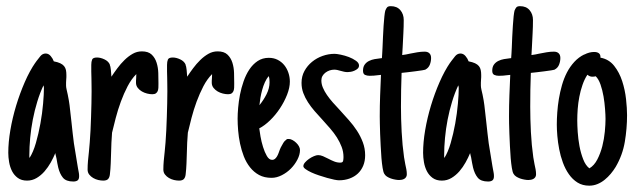

<svg xmlns="http://www.w3.org/2000/svg" viewBox="-20 -566 2023 610"><path d="M231.4 -6.3Q231.4 3.4 226.6 7.1Q221.7 10.7 212.9 10.7Q189.9 10.7 179.9 -1.5Q169.9 -13.7 165 -33.7Q163.6 -40.5 162.1 -47.6Q160.6 -54.7 159.7 -61.5Q158.7 -67.9 157.7 -70.3Q156.7 -72.8 155.8 -79.6Q149.9 -65.4 141.4 -50Q132.8 -34.7 121.6 -21.7Q110.4 -8.8 96.4 -0.5Q82.5 7.8 65.9 7.8Q48.3 7.8 36.6 -0.7Q24.9 -9.3 18.3 -22.2Q11.7 -35.2 9 -50.8Q6.3 -66.4 6.3 -80.6Q6.3 -113.8 12.9 -152.6Q19.5 -191.4 31.2 -230.2Q43 -269 58.6 -304.9Q74.2 -340.8 92.8 -367.7V-367.2L95.7 -371.6Q101.1 -378.9 108.2 -387.5Q115.2 -396 125 -396Q134.3 -396 141.1 -387.9Q147.9 -379.9 150.9 -371.1Q163.6 -368.7 171.4 -365Q179.2 -361.3 183.6 -356Q188 -350.6 189.5 -343.5Q190.9 -336.4 190.9 -328.1Q190.9 -324.7 190.9 -320.8Q190.9 -316.9 190.4 -313Q189.9 -309.1 189.9 -303.7Q189.9 -298.3 189.9 -293.9Q189.9 -289.1 191.7 -281.2Q193.4 -273.4 195.3 -265.1L198.7 -247.1Q201.2 -232.9 202.9 -214.8Q204.6 -196.8 207 -178.7Q209 -160.2 210.9 -142.8Q212.9 -125.5 214.8 -110.8L226.6 -38.6L228 -30.3Q229 -23.9 230.2 -18.6Q231.4 -13.2 231.4 -6.3ZM119.6 -287.1Q119.6 -288.1 119.1 -290.3Q118.7 -292.5 118.2 -294.9Q106.9 -271 98.4 -242.9Q89.8 -214.8 84.2 -185.8Q78.6 -156.7 75.9 -127.7Q73.2 -98.6 73.2 -72.8Q73.2 -70.3 73.2 -68.4Q73.2 -66.4 73.7 -64.5V-64Q85.4 -82 94 -111.6Q102.5 -141.1 108.4 -173.6Q114.3 -206.1 116.9 -236.6Q119.6 -267.1 119.6 -287.1Z M308.1 7.8Q300.8 7.8 292.2 5.9Q283.7 3.9 276.1 -0.5Q268.6 -4.9 263.4 -11.5Q258.3 -18.1 258.3 -27.3Q258.3 -41 259.5 -54.4Q260.7 -67.9 262.2 -81.1V-80.6L265.1 -113.3Q266.6 -130.9 267.6 -151.9Q268.6 -172.9 269.3 -194.6Q270 -216.3 270.5 -237.3Q271 -258.3 271 -275.9Q271 -286.1 270.8 -296.6Q270.5 -307.1 270.5 -317.9Q270 -327.1 270 -338.6Q270 -350.1 270 -359.9Q270 -370.1 272.7 -376.7Q275.4 -383.3 288.1 -383.3Q299.3 -383.3 311.8 -377.4Q324.2 -371.6 329.1 -360.8H328.6Q331.1 -355.5 332.3 -343.5Q333.5 -331.5 334 -322.3Q342.3 -335 352.8 -349.1Q363.3 -363.3 375.5 -375.2Q387.7 -387.2 401.4 -395Q415 -402.8 430.7 -402.8Q451.2 -402.8 461.9 -392.6Q472.7 -382.3 477.5 -366.9Q482.4 -351.6 482.9 -334.2Q483.4 -316.9 483.4 -302.7V-298.8Q483.4 -293 483.2 -287.4Q482.9 -281.7 481.2 -277.1Q479.5 -272.5 475.3 -269.5Q471.2 -266.6 463.9 -266.6Q456.1 -266.6 447.3 -268.8Q438.5 -271 430.9 -275.4Q423.3 -279.8 418 -286.4Q412.6 -293 412.1 -301.8Q412.1 -305.7 412.1 -309.6Q412.1 -313.5 412.6 -317.4Q412.6 -319.8 412.8 -323.5Q413.1 -327.1 413.1 -330.6Q397.5 -314.9 385.5 -292Q373.5 -269 364 -243.2Q354.5 -217.3 347.7 -191.2Q340.8 -165 335.9 -144V-142.6Q334.5 -127.4 334 -112.8Q333.5 -98.1 333 -82.5Q332.5 -64.9 331.8 -46.9Q331.1 -28.8 329.1 -11.7Q328.1 -2.4 323.5 2.7Q318.8 7.8 308.1 7.8Z M548.8 7.8Q541.5 7.8 533 5.9Q524.4 3.9 516.8 -0.5Q509.3 -4.9 504.2 -11.5Q499 -18.1 499 -27.3Q499 -41 500.2 -54.4Q501.5 -67.9 502.9 -81.1V-80.6L505.9 -113.3Q507.3 -130.9 508.3 -151.9Q509.3 -172.9 510 -194.6Q510.7 -216.3 511.2 -237.3Q511.7 -258.3 511.7 -275.9Q511.7 -286.1 511.5 -296.6Q511.2 -307.1 511.2 -317.9Q510.7 -327.1 510.7 -338.6Q510.7 -350.1 510.7 -359.9Q510.7 -370.1 513.4 -376.7Q516.1 -383.3 528.8 -383.3Q540 -383.3 552.5 -377.4Q564.9 -371.6 569.8 -360.8H569.3Q571.8 -355.5 573 -343.5Q574.2 -331.5 574.7 -322.3Q583 -335 593.5 -349.1Q604 -363.3 616.2 -375.2Q628.4 -387.2 642.1 -395Q655.8 -402.8 671.4 -402.8Q691.9 -402.8 702.6 -392.6Q713.4 -382.3 718.3 -366.9Q723.1 -351.6 723.6 -334.2Q724.1 -316.9 724.1 -302.7V-298.8Q724.1 -293 723.9 -287.4Q723.6 -281.7 721.9 -277.1Q720.2 -272.5 716.1 -269.5Q711.9 -266.6 704.6 -266.6Q696.8 -266.6 688 -268.8Q679.2 -271 671.6 -275.4Q664.1 -279.8 658.7 -286.4Q653.3 -293 652.8 -301.8Q652.8 -305.7 652.8 -309.6Q652.8 -313.5 653.3 -317.4Q653.3 -319.8 653.6 -323.5Q653.8 -327.1 653.8 -330.6Q638.2 -314.9 626.2 -292Q614.3 -269 604.7 -243.2Q595.2 -217.3 588.4 -191.2Q581.5 -165 576.7 -144V-142.6Q575.2 -127.4 574.7 -112.8Q574.2 -98.1 573.7 -82.5Q573.2 -64.9 572.5 -46.9Q571.8 -28.8 569.8 -11.7Q568.8 -2.4 564.2 2.7Q559.6 7.8 548.8 7.8Z M933.1 -89.4Q933.1 -74.7 925 -59.1Q917 -43.5 904.3 -30.5Q891.6 -17.6 875.2 -9.3Q858.9 -1 842.8 -1Q819.8 -1 803.2 -10Q786.6 -19 774.4 -34.4Q762.2 -49.8 754.6 -69.3Q747.1 -88.9 742.7 -109.6Q738.3 -130.4 736.6 -151.1Q734.9 -171.9 734.9 -189Q734.9 -203.6 736.6 -223.6Q738.3 -243.7 742.4 -265.1Q746.6 -286.6 753.9 -307.6Q761.2 -328.6 772.2 -345.2Q783.2 -361.8 798.6 -372.1Q814 -382.3 834 -382.3Q849.6 -382.3 862.1 -376Q874.5 -369.6 883.1 -359.1Q891.6 -348.6 896.2 -335Q900.9 -321.3 900.9 -306.6Q900.9 -287.6 892.1 -265.1Q883.3 -242.7 869.4 -221.7Q855.5 -200.7 838.1 -183.8Q820.8 -167 803.7 -158.2Q804.7 -149.4 807.6 -132.6Q810.5 -115.7 815.7 -99.1Q820.8 -82.5 827.9 -70.3Q835 -58.1 844.7 -58.1Q849.6 -58.1 853.3 -61Q856.9 -64 859.9 -68.8Q862.8 -73.7 865 -79.6Q867.2 -85.4 869.1 -90.8L872.1 -97.7Q873 -99.1 873.3 -99.6Q873.5 -100.1 874 -101.1Q877.4 -107.4 880.6 -112.8Q883.8 -118.2 889.6 -122.1H889.2Q891.1 -124 893.3 -124.3Q895.5 -124.5 897.5 -124.5Q902.8 -124.5 909.2 -121.1Q915.5 -117.7 920.9 -112.5Q926.3 -107.4 929.7 -101.3Q933.1 -95.2 933.1 -89.4ZM836.4 -304.7Q836.4 -309.6 835.9 -314.9Q835.4 -320.3 833.5 -324.2Q826.7 -315.9 821.5 -304.4Q816.4 -293 813 -280.5Q809.6 -268.1 807.4 -255.4Q805.2 -242.7 804.2 -231.9Q816.9 -247.1 826.7 -266.4Q836.4 -285.6 836.4 -304.7Z M1120.6 -357.9Q1120.6 -352.1 1116.5 -348.1Q1112.3 -344.2 1106.4 -341.6Q1100.6 -338.9 1094.5 -337.9Q1088.4 -336.9 1084.5 -336.9Q1078.6 -336.9 1073.2 -338.1Q1067.9 -339.4 1062.5 -340.8Q1057.1 -342.3 1052.2 -343.5Q1047.4 -344.7 1042 -344.7Q1034.7 -344.7 1027.3 -342.3Q1020 -339.8 1014.2 -335.4Q1008.3 -331.1 1004.6 -324.7Q1001 -318.4 1001 -310.5Q1001 -298.8 1005.9 -287.4Q1010.7 -275.9 1018.8 -264.2Q1026.9 -252.4 1037.4 -240.5Q1047.9 -228.5 1059.6 -216.3Q1073.7 -200.7 1088.1 -184.6Q1102.5 -168.5 1114 -150.9Q1125.5 -133.3 1132.8 -113.8Q1140.1 -94.2 1140.1 -72.8Q1140.1 -54.2 1134 -39.6Q1127.9 -24.9 1116.9 -14.6Q1106 -4.4 1090.6 1.2Q1075.2 6.8 1057.1 6.8Q1052.2 6.8 1042.2 4.9Q1032.2 2.9 1019.5 -0.7Q1006.8 -4.4 993.4 -8.8Q980 -13.2 969 -18.3Q958 -23.4 950.9 -28.6Q943.8 -33.7 943.8 -38.1Q943.8 -43.9 949.2 -50Q954.6 -56.2 961.9 -61.3Q969.2 -66.4 977.3 -69.8Q985.4 -73.2 990.7 -73.2Q998 -73.2 1006.1 -69.8Q1014.2 -66.4 1022.5 -62Q1031.7 -57.1 1041.3 -53.2Q1050.8 -49.3 1061 -49.3Q1068.8 -49.3 1070.1 -54.7Q1071.3 -60.1 1071.3 -66.9Q1071.3 -84 1065.4 -99.4Q1059.6 -114.7 1050.3 -129.4Q1041 -144 1028.8 -158Q1016.6 -171.9 1004.4 -185.5Q991.7 -199.2 979.7 -212.9Q967.8 -226.6 958.5 -241Q949.2 -255.4 943.6 -270.5Q938 -285.6 938 -302.7Q938 -323.7 947.3 -340.6Q956.5 -357.4 971.4 -369.6Q986.3 -381.8 1005.1 -388.4Q1023.9 -395 1043 -395Q1049.3 -395 1062.5 -392.3Q1075.7 -389.6 1088.4 -384.8Q1101.1 -379.9 1110.8 -373Q1120.6 -366.2 1120.6 -357.9Z M1272.5 -12.2Q1272.5 -6.8 1270 -3.2Q1267.6 0.5 1263.9 2.4Q1260.3 4.4 1256.1 5.1Q1252 5.9 1248 5.9Q1242.7 5.9 1235.6 4.6Q1228.5 3.4 1221.7 1Q1214.8 -1.5 1209.2 -5.1Q1203.6 -8.8 1200.7 -14.2Q1197.8 -19 1195.6 -32.5Q1193.4 -45.9 1191.9 -63.7Q1190.4 -81.5 1189.5 -101.8Q1188.5 -122.1 1187.7 -140.6Q1187 -159.2 1186.8 -174.1Q1186.5 -189 1186.5 -196.3Q1186.5 -230.5 1187.7 -262.5Q1189 -294.4 1190.4 -328.1Q1188 -328.1 1185.5 -327.6Q1183.1 -327.1 1180.7 -327.1Q1174.3 -326.2 1167.7 -325.7Q1161.1 -325.2 1154.3 -325.2Q1146 -325.2 1139.6 -328.1Q1133.3 -331.1 1133.3 -341.3Q1133.3 -353.5 1138.7 -360.8Q1144 -368.2 1152.3 -372.3Q1160.6 -376.5 1170.4 -378.2Q1180.2 -379.9 1189.5 -380.9Q1190.9 -380.9 1191.4 -381.1Q1191.9 -381.3 1193.4 -381.3Q1193.8 -387.2 1194.3 -395.8Q1194.8 -404.3 1195.3 -414.6Q1195.8 -430.7 1196.8 -449Q1197.8 -467.3 1198.7 -484.1Q1199.7 -501 1201.2 -513.9Q1202.6 -526.9 1204.1 -532.2Q1206.5 -538.6 1209.7 -542.5Q1212.9 -546.4 1221.7 -546.4Q1241.2 -546.4 1252 -533.7Q1262.7 -521 1262.7 -502.4Q1262.7 -481 1261.5 -459.5Q1260.3 -438 1259.3 -416L1257.8 -391.1Q1270 -392.6 1282.2 -395.5Q1293.9 -397.9 1305.9 -399.9Q1317.9 -401.9 1329.1 -401.9Q1338.9 -401.9 1344.2 -396.7Q1349.6 -391.6 1349.6 -381.8Q1349.6 -371.1 1345.7 -360.8Q1341.8 -350.6 1332 -345.2H1332.5Q1330.6 -344.2 1320.8 -342.5Q1311 -340.8 1298.6 -339.4Q1286.1 -337.9 1274.2 -336.4Q1262.2 -335 1256.3 -334.5H1255.9Q1254.9 -307.1 1254.4 -280.5Q1253.9 -253.9 1253.9 -226.6Q1253.9 -189 1256.1 -146.7Q1258.3 -104.5 1263.7 -66.4L1267.6 -44.4Q1269.5 -36.1 1271 -28.1Q1272.5 -20 1272.5 -12.2Z M1549.3 -6.3Q1549.3 3.4 1544.4 7.1Q1539.6 10.7 1530.8 10.7Q1507.8 10.7 1497.8 -1.5Q1487.8 -13.7 1482.9 -33.7Q1481.4 -40.5 1480 -47.6Q1478.5 -54.7 1477.5 -61.5Q1476.6 -67.9 1475.6 -70.3Q1474.6 -72.8 1473.6 -79.6Q1467.8 -65.4 1459.2 -50Q1450.7 -34.7 1439.5 -21.7Q1428.2 -8.8 1414.3 -0.5Q1400.4 7.8 1383.8 7.8Q1366.2 7.8 1354.5 -0.7Q1342.8 -9.3 1336.2 -22.2Q1329.6 -35.2 1326.9 -50.8Q1324.2 -66.4 1324.2 -80.6Q1324.2 -113.8 1330.8 -152.6Q1337.4 -191.4 1349.1 -230.2Q1360.8 -269 1376.5 -304.9Q1392.1 -340.8 1410.6 -367.7V-367.2L1413.6 -371.6Q1418.9 -378.9 1426 -387.5Q1433.1 -396 1442.9 -396Q1452.1 -396 1459 -387.9Q1465.8 -379.9 1468.8 -371.1Q1481.4 -368.7 1489.3 -365Q1497.1 -361.3 1501.5 -356Q1505.9 -350.6 1507.3 -343.5Q1508.8 -336.4 1508.8 -328.1Q1508.8 -324.7 1508.8 -320.8Q1508.8 -316.9 1508.3 -313Q1507.8 -309.1 1507.8 -303.7Q1507.8 -298.3 1507.8 -293.9Q1507.8 -289.1 1509.5 -281.2Q1511.2 -273.4 1513.2 -265.1L1516.6 -247.1Q1519 -232.9 1520.8 -214.8Q1522.5 -196.8 1524.9 -178.7Q1526.9 -160.2 1528.8 -142.8Q1530.8 -125.5 1532.7 -110.8L1544.4 -38.6L1545.9 -30.3Q1546.9 -23.9 1548.1 -18.6Q1549.3 -13.2 1549.3 -6.3ZM1437.5 -287.1Q1437.5 -288.1 1437 -290.3Q1436.5 -292.5 1436 -294.9Q1424.8 -271 1416.3 -242.9Q1407.7 -214.8 1402.1 -185.8Q1396.5 -156.7 1393.8 -127.7Q1391.1 -98.6 1391.1 -72.8Q1391.1 -70.3 1391.1 -68.4Q1391.1 -66.4 1391.6 -64.5V-64Q1403.3 -82 1411.9 -111.6Q1420.4 -141.1 1426.3 -173.6Q1432.1 -206.1 1434.8 -236.6Q1437.5 -267.1 1437.5 -287.1Z M1683.1 -12.2Q1683.1 -6.8 1680.7 -3.2Q1678.2 0.5 1674.6 2.4Q1670.9 4.4 1666.7 5.1Q1662.6 5.9 1658.7 5.9Q1653.3 5.9 1646.2 4.6Q1639.2 3.4 1632.3 1Q1625.5 -1.5 1619.9 -5.1Q1614.3 -8.8 1611.3 -14.2Q1608.4 -19 1606.2 -32.5Q1604 -45.9 1602.5 -63.7Q1601.1 -81.5 1600.1 -101.8Q1599.1 -122.1 1598.4 -140.6Q1597.7 -159.2 1597.4 -174.1Q1597.2 -189 1597.2 -196.3Q1597.2 -230.5 1598.4 -262.5Q1599.6 -294.4 1601.1 -328.1Q1598.6 -328.1 1596.2 -327.6Q1593.8 -327.1 1591.3 -327.1Q1585 -326.2 1578.4 -325.7Q1571.8 -325.2 1564.9 -325.2Q1556.6 -325.2 1550.3 -328.1Q1543.9 -331.1 1543.9 -341.3Q1543.9 -353.5 1549.3 -360.8Q1554.7 -368.2 1563 -372.3Q1571.3 -376.5 1581.1 -378.2Q1590.8 -379.9 1600.1 -380.9Q1601.6 -380.9 1602.1 -381.1Q1602.5 -381.3 1604 -381.3Q1604.5 -387.2 1605 -395.8Q1605.5 -404.3 1606 -414.6Q1606.4 -430.7 1607.4 -449Q1608.4 -467.3 1609.4 -484.1Q1610.4 -501 1611.8 -513.9Q1613.3 -526.9 1614.7 -532.2Q1617.2 -538.6 1620.4 -542.5Q1623.5 -546.4 1632.3 -546.4Q1651.9 -546.4 1662.6 -533.7Q1673.3 -521 1673.3 -502.4Q1673.3 -481 1672.1 -459.5Q1670.9 -438 1669.9 -416L1668.5 -391.1Q1680.7 -392.6 1692.9 -395.5Q1704.6 -397.9 1716.6 -399.9Q1728.5 -401.9 1739.7 -401.9Q1749.5 -401.9 1754.9 -396.7Q1760.3 -391.6 1760.3 -381.8Q1760.3 -371.1 1756.3 -360.8Q1752.4 -350.6 1742.7 -345.2H1743.2Q1741.2 -344.2 1731.4 -342.5Q1721.7 -340.8 1709.2 -339.4Q1696.8 -337.9 1684.8 -336.4Q1672.9 -335 1667 -334.5H1666.5Q1665.5 -307.1 1665 -280.5Q1664.6 -253.9 1664.6 -226.6Q1664.6 -189 1666.7 -146.7Q1668.9 -104.5 1674.3 -66.4L1678.2 -44.4Q1680.2 -36.1 1681.6 -28.1Q1683.1 -20 1683.1 -12.2Z M1972.2 -200.2Q1972.2 -157.7 1965.1 -115.5Q1958 -73.2 1936 -35.6Q1929.2 -24.4 1920.4 -13.9Q1911.6 -3.4 1901.1 5.1Q1890.6 13.7 1878.2 18.8Q1865.7 23.9 1852.1 23.9Q1830.6 23.9 1814.7 13.9Q1798.8 3.9 1787.4 -12.5Q1775.9 -28.8 1768.3 -49.6Q1760.7 -70.3 1756.6 -92Q1752.4 -113.8 1750.7 -134.3Q1749 -154.8 1749 -170.4Q1749 -188 1750.5 -209Q1752 -230 1755.6 -252Q1759.3 -273.9 1765.4 -295.4Q1771.5 -316.9 1781.2 -335.7Q1791 -354.5 1804.7 -369.4Q1818.4 -384.3 1836.4 -393.1V-392.6Q1852.1 -400.9 1867.7 -400.9Q1877.4 -400.9 1882.8 -396.7Q1888.2 -392.6 1887.7 -382.8Q1914.6 -377.9 1931.2 -356.9Q1947.8 -335.9 1956.8 -308.1Q1965.8 -280.3 1969 -251Q1972.2 -221.7 1972.2 -200.2ZM1861.8 -322.3Q1853.5 -322.3 1846.2 -328.6Q1836.9 -314.5 1830.6 -296.1Q1824.2 -277.8 1820.6 -258.5Q1816.9 -239.3 1815.4 -219.7Q1814 -200.2 1814 -183.1Q1814 -168.9 1815.4 -146.7Q1816.9 -124.5 1821 -102.1Q1825.2 -79.6 1832.8 -60.1Q1840.3 -40.5 1852.5 -31.2Q1867.7 -40 1877.7 -59.3Q1887.7 -78.6 1893.6 -101.6Q1899.4 -124.5 1901.6 -147.9Q1903.8 -171.4 1903.8 -188Q1903.8 -200.2 1902.3 -219.7Q1900.9 -239.3 1897.5 -259.5Q1894 -279.8 1887.9 -297.4Q1881.8 -314.9 1872.6 -323.7Q1868.2 -322.3 1861.8 -322.3Z"/></svg>

Font: Just Another Hand
Style: Regular
Weight: 400
Designer: Astigmatic (AOETI)
Foundry: Astigmatic (AOETI)
Version: Version 1.000